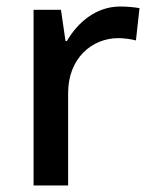

<svg xmlns="http://www.w3.org/2000/svg" viewBox="-20 -569 465 589"><path d="M349 -549C275 -549 219 -501 185 -443H181L167 -539H83V0H189V-284C189 -390 262 -452 343 -452C360 -452 382 -449 397 -445L408 -544C392 -547 368 -549 349 -549Z"/></svg>

Font: Noto Sans Devanagari UI Medium
Style: Regular
Weight: 500
Designer: Jelle Bosma - Monotype Design Team
Foundry: Monotype Imaging Inc.
Version: Version 2.004